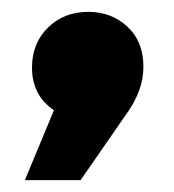

<svg xmlns="http://www.w3.org/2000/svg" viewBox="-20 -200 294 324"><path d="M22 104 71 -14Q34 -39 34 -86Q34 -127 61 -153.5Q88 -180 129 -180Q168 -180 195 -155Q222 -130 222 -87Q222 -50 197 -13L116 104Z"/></svg>

Font: Trueno
Style: ExBd
Weight: 800
Designer: Julieta Ulanovsky
Foundry: Julieta Ulanovsky
Version: Version 3.001b